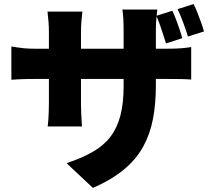

<svg xmlns="http://www.w3.org/2000/svg" viewBox="-20 -839 1040 946"><path d="M829 -786Q839 -766 848 -741.5Q857 -717 865 -693.5Q873 -670 878 -651L798 -625Q791 -647 783.5 -670Q776 -693 768 -716.5Q760 -740 750 -761ZM934 -819Q944 -799 953.5 -774.5Q963 -750 971.5 -726.5Q980 -703 985 -684L906 -659Q896 -691 883 -727Q870 -763 855 -794ZM748 -418Q748 -329 734 -254.5Q720 -180 686 -117.5Q652 -55 591.5 -4.5Q531 46 438 87L308 -35Q383 -60 436.5 -90.5Q490 -121 523.5 -164.5Q557 -208 573 -268.5Q589 -329 589 -414V-693Q589 -724 587.5 -748.5Q586 -773 583 -792H755Q753 -773 750.5 -748.5Q748 -724 748 -693ZM386 -782Q384 -764 381.5 -738.5Q379 -713 379 -681V-329Q379 -305 380 -283.5Q381 -262 382 -245.5Q383 -229 384 -216H215Q217 -229 218 -245.5Q219 -262 220 -283.5Q221 -305 221 -329V-682Q221 -707 219 -731.5Q217 -756 214 -782ZM36 -610Q48 -608 64 -605.5Q80 -603 101 -601Q122 -599 149 -599H801Q845 -599 870.5 -601Q896 -603 922 -607V-447Q901 -449 873 -449.5Q845 -450 802 -450H149Q122 -450 102 -449.5Q82 -449 66.5 -448Q51 -447 36 -446Z"/></svg>

Font: Noto Sans JP Thin Black
Style: Regular
Weight: 900
Version: Version 2.004-H2;hotconv 1.0.118;makeotfexe 2.5.65603